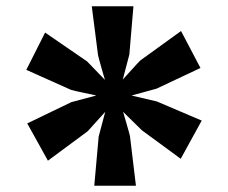

<svg xmlns="http://www.w3.org/2000/svg" viewBox="-20 -878 728 613"><path d="M281 -285 295 -442 316 -521 260 -459 133 -365 67 -484 208 -552 287 -573Q285 -574 273.8 -576.2Q262.5 -578.5 248.2 -581.5Q234 -584.5 222.2 -587.2Q210.5 -590 207 -591L64 -655L124 -774L258 -682L315 -623Q314.5 -625.5 311.2 -636.2Q308 -647 304 -661Q300 -675 296.8 -686.8Q293.5 -698.5 293 -702L273 -858H406L393 -704L372 -624Q373.5 -625.5 381.2 -634.2Q389 -643 399 -653.8Q409 -664.5 417.2 -673.8Q425.5 -683 428 -685L558 -779L620 -661L480 -595L400 -573L481 -554L624 -493L557 -371L433 -462L373 -521Q373.5 -519 376.8 -508Q380 -497 384 -483.2Q388 -469.5 391.2 -458Q394.5 -446.5 395 -443L414 -285Z"/></svg>

Font: Koeln Type Sans ExtraBold
Style: Regular
Weight: 800
Designer: Eben Sorkin
Foundry: Eben Sorkin
Version: Version 2.001